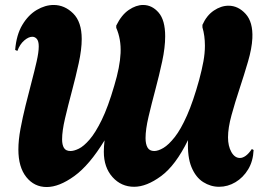

<svg xmlns="http://www.w3.org/2000/svg" viewBox="-20 -748 1045 773"><path d="M168 5Q118 5 86 -35Q54 -75 54 -146Q54 -184 62.5 -229.5Q71 -275 83 -323.5Q95 -372 107 -417.5Q119 -463 127.5 -500.5Q136 -538 136 -561Q136 -582 128.5 -591Q121 -600 110 -600Q95 -600 77.5 -585Q60 -570 50 -543L41 -547Q46 -608 70 -648Q94 -688 128 -708Q162 -728 196 -728Q240 -728 274.5 -694Q309 -660 309 -591Q309 -549 297 -494Q285 -439 269.5 -381Q254 -323 242 -272Q230 -221 230 -187Q230 -165 237.5 -152.5Q245 -140 264 -140Q278 -140 297.5 -149.5Q317 -159 340.5 -186Q364 -213 389.5 -265Q415 -317 440 -403Q463 -479 465.5 -534.5Q468 -590 448 -636V-645Q469 -688 498.5 -708Q528 -728 556 -728Q592 -728 618.5 -697.5Q645 -667 645 -602Q645 -557 633 -501Q621 -445 605.5 -387Q590 -329 578 -278Q566 -227 566 -192Q566 -168 574 -154Q582 -140 601 -140Q617 -140 638 -152.5Q659 -165 683.5 -196Q708 -227 733 -283.5Q758 -340 782 -427Q793 -468 799 -501Q805 -534 805 -564Q805 -604 795 -638V-648Q812 -686 841 -705.5Q870 -725 900 -725Q939 -725 969 -692Q999 -659 996 -594Q994 -553 978.5 -500Q963 -447 944.5 -391Q926 -335 912 -284Q898 -233 898 -195Q898 -160 911.5 -136Q925 -112 946 -112Q957 -112 969 -120.5Q981 -129 994 -148L1001 -144Q999 -99 979 -66Q959 -33 928 -14.5Q897 4 862 4Q828 4 798 -15Q768 -34 751 -75Q734 -116 737 -183V-184Q687 -82 628.5 -39Q570 4 520 4Q468 4 433 -35Q398 -74 398 -137Q398 -158 401 -183Q340 -83 279 -39Q218 5 168 5Z"/></svg>

Font: Agbalumo
Style: Regular
Weight: 400
Designer: Raphael Alegbeleye
Foundry: Sorkin Type Co.
Version: Version 1.000; ttfautohint (v1.8.4)